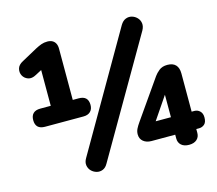

<svg xmlns="http://www.w3.org/2000/svg" viewBox="-105 -853 1132 1003"><g transform="rotate(-15 461.5 -352.0)"><path d="M100 -282Q49 -282 49 -331Q49 -355 62 -367.5Q75 -380 100 -380H157V-599H205L124 -556Q99 -542 79.5 -549Q60 -556 51 -573Q42 -590 47 -610Q52 -630 77 -643L161 -689Q178 -698 193 -703.5Q208 -709 226 -709Q242 -709 253 -703Q264 -697 270 -685.5Q276 -674 276 -657V-380H308Q359 -380 359 -331Q359 -308 345.5 -295Q332 -282 308 -282ZM360 -13Q349 7 332.5 13.5Q316 20 299.5 15.5Q283 11 271 -1Q259 -13 256 -31Q253 -49 265 -69L625 -692Q637 -712 653.5 -718.5Q670 -725 686.5 -720.5Q703 -716 715 -703.5Q727 -691 729.5 -673.5Q732 -656 721 -636ZM803 4Q776 4 761 -9.5Q746 -23 746 -45V-66H618Q591 -66 574 -80Q557 -94 557 -118Q557 -134 564 -148Q571 -162 583 -179L729 -388Q738 -401 755 -415Q772 -429 800 -429Q830 -429 845 -413Q860 -397 860 -367V-160H875Q892 -160 904.5 -148Q917 -136 917 -114Q917 -88 904.5 -77Q892 -66 875 -66H860V-45Q860 -23 845 -9.5Q830 4 803 4ZM748 -160V-308H766L654 -143V-160Z"/></g></svg>

Font: Nunito ExtraLight ExtraBold
Style: Regular
Weight: 800
Version: Version 3.602